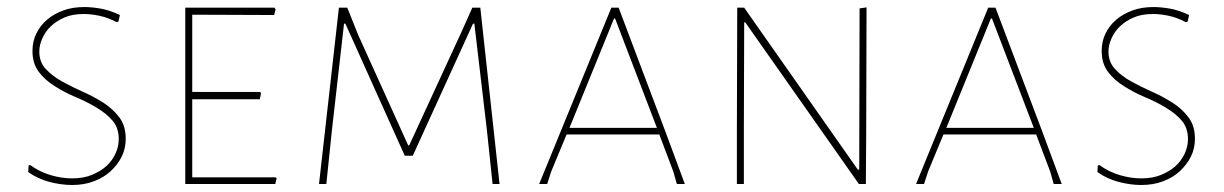

<svg xmlns="http://www.w3.org/2000/svg" viewBox="-20 -528 3512 551"><path d="M340.8 -129.9Q340.8 -102.1 329.6 -79.1Q318.4 -56.2 297.9 -37.1Q278.3 -18.6 249.5 -7.8Q221.7 2.9 187 2.9Q155.8 2.9 122.1 -5.9Q88.9 -14.6 61 -34.2L62 -53.2L66.9 -54.2Q92.8 -35.2 125.5 -25.4Q156.7 -16.1 187 -16.1Q219.2 -16.1 243.2 -25.9Q269 -36.6 285.2 -51.3Q301.8 -66.4 311.5 -87.4Q320.8 -107.4 320.8 -128.9Q320.8 -161.1 302.7 -182.1Q285.6 -202.1 256.3 -219.7Q228.5 -236.3 196.8 -249.5Q167.5 -261.7 137.7 -280.3Q108.9 -298.3 91.3 -321.8Q73.2 -345.7 73.2 -381.8Q73.2 -409.2 84 -431.2Q95.2 -454.6 114.7 -471.2Q134.8 -488.3 161.6 -498Q188 -507.8 222.2 -507.8Q242.2 -507.8 268.6 -503.4Q293.9 -499 324.2 -484.9L319.8 -465.8L314 -464.8Q290 -477.5 264.6 -482.9Q241.7 -487.8 220.2 -487.8Q188 -487.8 165.5 -478Q141.6 -467.8 126 -452.6Q110.8 -438.5 101.6 -418Q92.8 -398.9 92.8 -379.9Q92.8 -350.1 111.3 -330.1Q130.4 -309.6 157.7 -294.4Q189 -277.3 216.8 -265.1Q246.1 -252.4 276.4 -233.4Q303.2 -216.3 322.3 -191.4Q340.8 -167 340.8 -129.9Z M770 0H511.7V-505.9H767.6L771 -501L766.6 -484.9L531.7 -485.8V-264.2H727.1L729 -259.8L725.6 -243.2H531.7V-19H771L773.9 -16.1Z M932.6 -154.8 916.5 0H895.5L952.6 -505.9H976.6L1008.3 -426.8L1151.4 -110.8H1154.3L1304.2 -436L1335.4 -505.9H1358.4L1413.6 0H1393.6L1377.4 -153.8L1341.3 -460H1337.4L1164.6 -81.1H1141.6L971.2 -460H967.3Z M1562 -36.1 1550.3 0H1527.3L1734.4 -505.9H1755.4L1890.1 -148.9L1945.3 0H1922.4L1912.1 -36.1L1872.1 -142.1H1606ZM1742.2 -475.1 1614.3 -161.1H1865.2L1745.1 -475.1Z M2114.7 -158.2V0H2094.7V-149.9L2095.7 -505.9H2115.7L2441.9 -41H2445.8L2446.8 -503.9L2466.8 -506.8L2465.8 -141.1L2464.8 0H2444.8L2118.7 -463.9H2115.7Z M2643.6 -36.1 2631.8 0H2608.9L2815.9 -505.9H2836.9L2971.7 -148.9L3026.9 0H3003.9L2993.7 -36.1L2953.6 -142.1H2687.5ZM2823.7 -475.1 2695.8 -161.1H2946.8L2826.7 -475.1Z M3409.2 -129.9Q3409.2 -102.1 3397.9 -79.1Q3386.7 -56.2 3366.2 -37.1Q3346.7 -18.6 3317.9 -7.8Q3290 2.9 3255.4 2.9Q3224.1 2.9 3190.4 -5.9Q3157.2 -14.6 3129.4 -34.2L3130.4 -53.2L3135.3 -54.2Q3161.1 -35.2 3193.8 -25.4Q3225.1 -16.1 3255.4 -16.1Q3287.6 -16.1 3311.5 -25.9Q3337.4 -36.6 3353.5 -51.3Q3370.1 -66.4 3379.9 -87.4Q3389.2 -107.4 3389.2 -128.9Q3389.2 -161.1 3371.1 -182.1Q3354 -202.1 3324.7 -219.7Q3296.9 -236.3 3265.1 -249.5Q3235.8 -261.7 3206.1 -280.3Q3177.2 -298.3 3159.7 -321.8Q3141.6 -345.7 3141.6 -381.8Q3141.6 -409.2 3152.3 -431.2Q3163.6 -454.6 3183.1 -471.2Q3203.1 -488.3 3230 -498Q3256.3 -507.8 3290.5 -507.8Q3310.5 -507.8 3336.9 -503.4Q3362.3 -499 3392.6 -484.9L3388.2 -465.8L3382.3 -464.8Q3358.4 -477.5 3333 -482.9Q3310.1 -487.8 3288.6 -487.8Q3256.3 -487.8 3233.9 -478Q3210 -467.8 3194.3 -452.6Q3179.2 -438.5 3169.9 -418Q3161.1 -398.9 3161.1 -379.9Q3161.1 -350.1 3179.7 -330.1Q3198.7 -309.6 3226.1 -294.4Q3257.3 -277.3 3285.2 -265.1Q3314.5 -252.4 3344.7 -233.4Q3371.6 -216.3 3390.6 -191.4Q3409.2 -167 3409.2 -129.9Z"/></svg>

Font: Datalegreya
Style: Thin
Weight: 250
Designer: Figs Lab
Foundry: Figs Lab
Version: Version 1.002;PS 001.002;hotconv 1.0.70;makeotf.lib2.5.58329